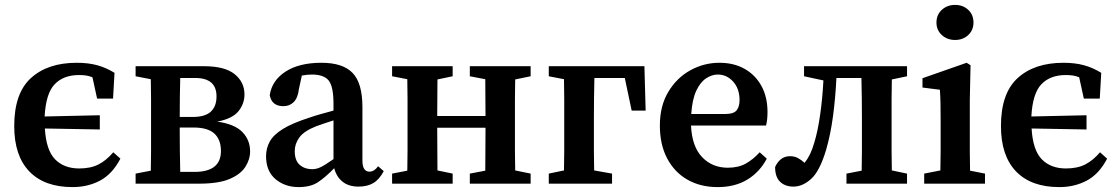

<svg xmlns="http://www.w3.org/2000/svg" viewBox="-20 -749 4564 783"><path d="M276 14Q161 14 99.5 -50Q38 -114 38 -235Q38 -369 106.5 -431Q175 -493 293 -493Q340 -493 376.5 -483Q413 -473 447 -452L441 -347H376L357 -434Q344 -439 331.5 -441Q319 -443 302 -443Q239 -443 203 -405.5Q167 -368 162 -274L387 -279V-221L163 -225Q168 -137 204.5 -99.5Q241 -62 303 -62Q350 -62 382 -78.5Q414 -95 442 -128L471 -102Q438 -39 388 -12.5Q338 14 276 14Z M533 -438V-479H812Q897 -479 937 -446.5Q977 -414 977 -364Q977 -326 952.5 -295.5Q928 -265 866 -253Q937 -243 968.5 -210.5Q1000 -178 1000 -131Q1000 -99 980.5 -68.5Q961 -38 916 -19Q871 0 792 0H533V-41L595 -53Q596 -90 596 -133.5Q596 -177 596 -210V-269Q596 -302 596 -345.5Q596 -389 595 -426ZM713 -210Q713 -176 713.5 -131Q714 -86 715 -48H773Q881 -48 881 -133Q881 -180 854 -204.5Q827 -229 769 -229H713ZM776 -431H715Q714 -397 713.5 -354.5Q713 -312 713 -272H766Q816 -272 839.5 -293.5Q863 -315 863 -356Q863 -431 776 -431Z M1442 12Q1402 12 1377 -8Q1352 -28 1343 -63Q1306 -25 1276 -5.5Q1246 14 1198 14Q1142 14 1103.5 -18.5Q1065 -51 1065 -112Q1065 -144 1080 -171.5Q1095 -199 1133.5 -223Q1172 -247 1244 -270Q1264 -277 1289 -284Q1314 -291 1340 -298V-326Q1340 -396 1320.5 -420.5Q1301 -445 1252 -445Q1243 -445 1232.5 -444Q1222 -443 1211 -441L1199 -386Q1195 -350 1178 -333Q1161 -316 1136 -316Q1088 -316 1080 -361Q1089 -421 1144.5 -457Q1200 -493 1291 -493Q1378 -493 1418 -451.5Q1458 -410 1458 -312V-94Q1458 -49 1487 -49Q1506 -49 1522 -71L1545 -51Q1527 -17 1502.5 -2.5Q1478 12 1442 12ZM1182 -133Q1182 -94 1202.5 -76.5Q1223 -59 1253 -59Q1270 -59 1287 -67Q1304 -75 1340 -100V-258Q1319 -251 1300.5 -245Q1282 -239 1269 -234Q1219 -214 1200.5 -188Q1182 -162 1182 -133Z M1896 -438V-479H2144V-438L2081 -425Q2080 -388 2080 -345Q2080 -302 2080 -269V-210Q2080 -177 2080 -134Q2080 -91 2081 -54L2144 -41V0H1896V-41L1959 -53Q1959 -90 1959.5 -136Q1960 -182 1960 -228H1763Q1763 -182 1763.5 -136Q1764 -90 1764 -54L1826 -41V0H1579V-41L1641 -53Q1642 -90 1642 -133.5Q1642 -177 1642 -210V-269Q1642 -302 1642 -345.5Q1642 -389 1641 -426L1579 -438V-479H1826V-438L1764 -425Q1764 -391 1763.5 -350Q1763 -309 1763 -276H1960Q1960 -309 1959.5 -350Q1959 -391 1959 -426Z M2218 -438V-479H2608L2613 -298H2556L2528 -431H2404Q2403 -394 2402.5 -349Q2402 -304 2402 -269V-210Q2402 -177 2402 -134.5Q2402 -92 2403 -54L2476 -41V0H2218V-41L2280 -54Q2281 -91 2281 -134Q2281 -177 2281 -210V-269Q2281 -302 2281 -345.5Q2281 -389 2280 -426Z M2907 -445Q2883 -445 2859.5 -429.5Q2836 -414 2819.5 -379Q2803 -344 2799 -284H2936Q2972 -284 2984 -299Q2996 -314 2996 -341Q2996 -387 2970 -416Q2944 -445 2907 -445ZM2907 14Q2837 14 2784 -16Q2731 -46 2701 -102.5Q2671 -159 2671 -237Q2671 -317 2705.5 -374.5Q2740 -432 2795.5 -462.5Q2851 -493 2914 -493Q2973 -493 3017 -468Q3061 -443 3085.5 -398Q3110 -353 3110 -292Q3110 -260 3104 -237H2798Q2802 -151 2843.5 -108Q2885 -65 2948 -65Q2992 -65 3022.5 -82.5Q3053 -100 3078 -128L3107 -102Q3078 -47 3027.5 -16.5Q2977 14 2907 14Z M3216 12Q3182 12 3161.5 -7.5Q3141 -27 3141 -68Q3150 -88 3165 -100Q3180 -112 3202 -112Q3220 -112 3234 -104.5Q3248 -97 3261 -85Q3274 -101 3283.5 -120.5Q3293 -140 3301 -168Q3315 -214 3324.5 -280Q3334 -346 3338 -421L3259 -438V-479H3679V-438L3617 -425Q3616 -388 3616 -345Q3616 -302 3616 -269V-210Q3616 -177 3616 -134Q3616 -91 3617 -54L3679 -41V0H3432V-41L3494 -53Q3495 -90 3495 -133.5Q3495 -177 3495 -210V-269Q3495 -304 3494.5 -349Q3494 -394 3493 -431H3391Q3387 -349 3377 -274.5Q3367 -200 3349 -138Q3323 -51 3288 -19.5Q3253 12 3216 12Z M3749 0V-41L3815 -54Q3816 -91 3816 -134.5Q3816 -178 3816 -210V-257Q3816 -298 3815.5 -325.5Q3815 -353 3813 -383L3742 -392V-430L3922 -493L3938 -483L3935 -342V-210Q3935 -178 3935 -134.5Q3935 -91 3936 -53L3997 -41V0ZM3875 -586Q3843 -586 3821 -606Q3799 -626 3799 -657Q3799 -689 3821 -709Q3843 -729 3875 -729Q3907 -729 3928.5 -709Q3950 -689 3950 -657Q3950 -626 3928.5 -606Q3907 -586 3875 -586Z M4300 14Q4185 14 4123.5 -50Q4062 -114 4062 -235Q4062 -369 4130.5 -431Q4199 -493 4317 -493Q4364 -493 4400.5 -483Q4437 -473 4471 -452L4465 -347H4400L4381 -434Q4368 -439 4355.5 -441Q4343 -443 4326 -443Q4263 -443 4227 -405.5Q4191 -368 4186 -274L4411 -279V-221L4187 -225Q4192 -137 4228.5 -99.5Q4265 -62 4327 -62Q4374 -62 4406 -78.5Q4438 -95 4466 -128L4495 -102Q4462 -39 4412 -12.5Q4362 14 4300 14Z"/></svg>

Font: Source Serif Pro SemiBold
Style: Regular
Weight: 600
Designer: Frank Grießhammer
Foundry: Adobe Systems Incorporated
Version: Version 3.001;hotconv 1.0.111;makeotfexe 2.5.65597